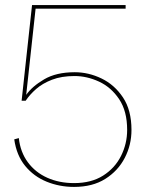

<svg xmlns="http://www.w3.org/2000/svg" viewBox="-20 -724 570 755"><path d="M271 11Q214 11 163.5 -9.5Q113 -30 79 -71.5Q45 -113 36 -176L54 -181Q60 -126 89.5 -86Q119 -46 166 -25Q213 -4 271 -4Q339 -4 385.5 -33.5Q432 -63 456 -111Q480 -159 480 -213Q480 -287 448.5 -334Q417 -381 369.5 -403Q322 -425 273 -425Q222 -425 184.5 -410.5Q147 -396 122 -374Q97 -352 81 -328H65L106 -704H474V-690H120L83 -351Q106 -384 153.5 -412Q201 -440 274 -440Q328 -440 379 -415.5Q430 -391 463.5 -341Q497 -291 497 -213Q497 -154 470.5 -103Q444 -52 394 -20.5Q344 11 271 11Z"/></svg>

Font: Prodigy Sans Thin
Style: Regular
Weight: 100
Designer: Wei Huang
Foundry: Wei Huang
Version: Version 1.003; ttfautohint (v1.8.3)